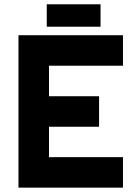

<svg xmlns="http://www.w3.org/2000/svg" viewBox="-20 -862 618 882"><path d="M544.9 0H64.9V-700.2H544.9V-560.1H205.1V-419.9H435.1V-279.8H205.1V-140.1H544.9ZM194.8 -739.3V-842.3H441.9V-739.3Z"/></svg>

Font: Righteous
Style: Regular
Weight: 400
Version: Version 1.000